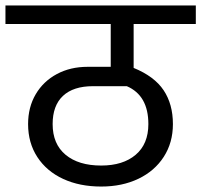

<svg xmlns="http://www.w3.org/2000/svg" viewBox="-40 -709 738 704"><path d="M450 -621V-460Q526 -429 560 -378Q594 -327 594 -254Q594 -186 560.5 -134Q527 -82 467.5 -53.5Q408 -25 331 -25Q252 -25 191.5 -53Q131 -81 97 -133Q63 -185 63 -254Q63 -316 91 -363.5Q119 -411 168.5 -437.5Q218 -464 281 -464H366V-621H-20V-689H678V-621ZM425 -393H301Q229 -393 191 -357.5Q153 -322 153 -254Q153 -181 200.5 -141.5Q248 -102 331 -102Q411 -102 457.5 -141.5Q504 -181 504 -254Q504 -359 425 -393Z"/></svg>

Font: FiraGO
Style: Regular
Weight: 400
Designer: bBox Type
Foundry: bBox Type GmbH
Version: Version 1.001;April 20, 2020;FontCreator 12.0.0.2555 64-bit